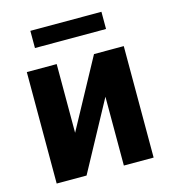

<svg xmlns="http://www.w3.org/2000/svg" viewBox="-106 -793 780 879"><g transform="rotate(-15 283.5 -353.5)"><path d="M372.6 -528.3H513.7V0H372.6V-326.2L195.8 0H54.2V-528.3H195.8V-202.6ZM455.6 -625H118.7V-706.5H455.6Z"/></g></svg>

Font: SteelSelectRoboto
Style: Roboto-Bold
Weight: 700
Designer: Google
Version: Version 2.137; 2017